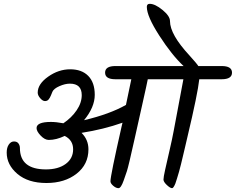

<svg xmlns="http://www.w3.org/2000/svg" viewBox="-20 -990 1232 1003"><path d="M1138 -645Q1192 -645 1192 -610.5Q1192 -576 1138 -576H1021Q1013 -501 959 -274Q952 -244 947.5 -224.5Q943 -205 936.5 -178Q930 -151 925.5 -132Q921 -113 915 -92Q909 -71 904.5 -57Q900 -43 896 -31Q886 -7 879 -7Q869 -7 851.5 -23.5Q834 -40 834 -52Q834 -64 842.5 -102.5Q851 -141 865.5 -203.5Q880 -266 887.5 -307Q895 -348 905 -400Q925 -508 938 -576H752Q750 -563 721 -434Q692 -305 683 -264Q652 -124 643 -96Q634 -68 626 -47Q612 -7 599 -7Q586 -7 571.5 -19.5Q557 -32 557 -43Q557 -72 615 -328L620 -349Q521 -314 406 -296Q442 -260 442 -210Q442 -131 380 -82.5Q318 -34 222.5 -34Q127 -34 71 -81.5Q15 -129 15 -193Q15 -219 26 -235Q37 -251 53 -251Q69 -251 76.5 -240.5Q84 -230 84 -217Q84 -105 220 -105Q284 -105 323 -133.5Q362 -162 362 -210Q362 -258 318 -280Q274 -259 235 -259Q214 -259 192.5 -281.5Q171 -304 171 -321Q171 -353 246 -353Q274 -353 311 -346Q354 -375 380.5 -414Q407 -453 407 -493Q407 -553 345 -553Q320 -553 290.5 -540Q261 -527 254 -511Q251 -504 246 -491.5Q241 -479 234 -470.5Q227 -462 215 -462Q203 -462 190 -477Q177 -492 177 -506Q177 -551 231.5 -589.5Q286 -628 346.5 -628Q407 -628 441 -593.5Q475 -559 475 -494.5Q475 -430 419 -362Q554 -394 638 -442Q654 -522 666 -576H583Q529 -576 529 -610.5Q529 -645 583 -645H939Q878 -702 812.5 -803.5Q747 -905 747 -954Q747 -970 762 -970Q790 -970 829 -938Q868 -906 868 -880Q868 -810 970 -700Q1009 -657 1016 -645Z"/></svg>

Font: Kalam
Style: Regular
Weight: 400
Designer: Lipi Raval (Devanagari and Latin), Jonny Pinhorn (Latin)
Foundry: Indian Type Foundry
Version: Version 2.001;PS 1.0;hotconv 1.0.79;makeotf.lib2.5.61930; tt